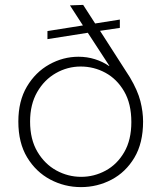

<svg xmlns="http://www.w3.org/2000/svg" viewBox="-20 -752 680 785"><path d="M311 13Q244 13 185.5 -18Q127 -49 91 -108.5Q55 -168 55 -255Q55 -339 90 -398Q125 -457 181.5 -488.5Q238 -520 301 -520Q336 -520 368 -510Q400 -500 426 -482L427 -483L339 -618L174 -592V-625L319 -648L266 -730L320 -732L369 -656L470 -672V-638L389 -626L511 -436Q543 -382 554 -338.5Q565 -295 565 -255Q565 -167 529.5 -107.5Q494 -48 436 -17.5Q378 13 311 13ZM312 -29Q365 -29 412 -54.5Q459 -80 488 -130Q517 -180 517 -253Q517 -328 487.5 -378.5Q458 -429 411 -454.5Q364 -480 310 -480Q256 -480 208.5 -453Q161 -426 132 -375.5Q103 -325 103 -255Q103 -182 133 -131.5Q163 -81 210.5 -55Q258 -29 312 -29Z"/></svg>

Font: MuseoModerno ExtraLight
Style: Regular
Weight: 200
Designer: Pablo Cosgaya, Héctor Gatti, Marcela Romero, and the Authors of The MuseoModerno Project.
Foundry: Omnibus-Type Team
Version: Version 1.001